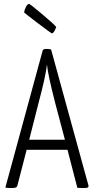

<svg xmlns="http://www.w3.org/2000/svg" viewBox="-20 -952 476 973"><path d="M243 -783Q240 -783 174.5 -832.5Q109 -882 102 -889Q104 -902 111.5 -917Q119 -932 128 -932Q132 -932 194.5 -879.5Q257 -827 265 -815Q253 -783 243 -783ZM428 -13Q430 -5 425 -2Q420 1 405 1Q386 1 372 0L322 -193H115L68 -11Q66 1 41 1Q21 1 7 -1L196 -695Q198 -704 215 -704Q232 -704 239 -701ZM128 -244H309L260 -429Q222 -577 218 -625Q211 -563 175 -429Z"/></svg>

Font: Yanone Kaffeesatz Light
Style: Regular
Weight: 300
Designer: Yanone (Cyrillic: Daniel Pouzeot)
Foundry: Yanone
Version: Version 1.003;PS 001.003;hotconv 1.0.88;makeotf.lib2.5.64775